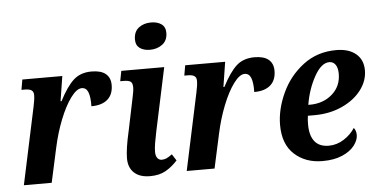

<svg xmlns="http://www.w3.org/2000/svg" viewBox="-52 -867 1915 976"><g transform="rotate(-5 905.5 -379.0)"><path d="M117 -394Q125 -430 125 -452Q125 -469 114.5 -476.5Q104 -484 81 -484H63L72 -536H276L256 -409H261Q298 -481 333.5 -513.5Q369 -546 426 -546Q474 -546 498 -526Q522 -506 522 -469Q522 -421 493 -395.5Q464 -370 410 -370Q411 -417 401.5 -441.5Q392 -466 369 -466Q343 -466 312.5 -424.5Q282 -383 255.5 -316Q229 -249 213 -174L175 0H33Z M660 -688Q660 -728 685.5 -748Q711 -768 749 -768Q781 -768 801.5 -753.5Q822 -739 822 -709Q822 -670 795.5 -650Q769 -630 732 -630Q700 -630 680 -644.5Q660 -659 660 -688ZM567 -90Q567 -139 588 -230L622 -394Q630 -429 630 -447Q630 -469 620 -476.5Q610 -484 584 -484H567L577 -536H796L727 -212Q721 -184 716.5 -157Q712 -130 712 -111Q712 -90 720.5 -79Q729 -68 743 -68Q756 -68 767 -73Q778 -78 796 -91L817 -58Q789 -27 756.5 -8.5Q724 10 677 10Q624 10 595.5 -16.5Q567 -43 567 -90Z M948 -394Q956 -430 956 -452Q956 -469 945.5 -476.5Q935 -484 912 -484H894L903 -536H1107L1087 -409H1092Q1129 -481 1164.5 -513.5Q1200 -546 1257 -546Q1305 -546 1329 -526Q1353 -506 1353 -469Q1353 -421 1324 -395.5Q1295 -370 1241 -370Q1242 -417 1232.5 -441.5Q1223 -466 1200 -466Q1174 -466 1143.5 -424.5Q1113 -383 1086.5 -316Q1060 -249 1044 -174L1006 0H864Z M1357 -191Q1357 -270 1395 -353Q1433 -436 1505 -491Q1577 -546 1674 -546Q1738 -546 1774.5 -515.5Q1811 -485 1811 -431Q1811 -377 1775 -330Q1739 -283 1676 -254.5Q1613 -226 1536 -226H1502Q1499 -207 1499 -182Q1499 -125 1523 -95Q1547 -65 1595 -65Q1636 -65 1672 -88Q1708 -111 1729 -144Q1741 -130 1741 -107Q1741 -81 1720 -53.5Q1699 -26 1657.5 -8Q1616 10 1557 10Q1470 10 1413.5 -41.5Q1357 -93 1357 -191ZM1517 -281Q1585 -281 1631 -321Q1677 -361 1677 -425Q1677 -455 1665.5 -471.5Q1654 -488 1634 -488Q1593 -488 1557.5 -424Q1522 -360 1509 -281Z"/></g></svg>

Font: Noto Serif Narrow
Style: Bold Italic
Weight: 700
Width: 4
Italic angle: -12°
Designer: Monotype Design Team
Foundry: Monotype Imaging Inc.
Version: Version 1.001